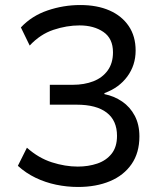

<svg xmlns="http://www.w3.org/2000/svg" viewBox="-20 -734 640 763"><path d="M290 9Q246 9 203 0Q160 -9 121.5 -27.5Q83 -46 51 -75L87 -147Q133 -106 186 -89Q239 -72 289 -72Q331 -72 366.5 -84Q402 -96 423.5 -123Q445 -150 445 -194Q445 -255 404 -286.5Q363 -318 285 -318H178V-397H269Q315 -397 351 -411Q387 -425 408 -454Q429 -483 429 -526Q429 -581 391 -607Q353 -633 296 -633Q245 -633 192.5 -615.5Q140 -598 98 -553L63 -625Q106 -671 169 -692.5Q232 -714 299 -714Q366 -714 415 -692.5Q464 -671 491.5 -630.5Q519 -590 519 -533Q519 -475 486 -430Q453 -385 395 -364V-360Q434 -352 465.5 -330.5Q497 -309 515.5 -274Q534 -239 534 -192Q534 -127 503 -82Q472 -37 417 -14Q362 9 290 9Z"/></svg>

Font: Nunito Sans 6pt
Style: Regular
Weight: 400
Version: Version 3.101;gftools[0.9.27]